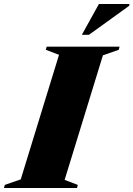

<svg xmlns="http://www.w3.org/2000/svg" viewBox="-71 -938 666 958"><path d="M223.5 -664.5 157.5 -689.5 162 -705H525.5L521.5 -689.5L442.5 -662L251.5 -40.5L317 -15.5L313.5 0H-51L-47 -15.5L32.5 -43ZM337.5 -764.5 422.5 -918H575L573.5 -909L373 -764.5Z"/></svg>

Font: Newsreader 60pt ExtraBold
Style: Italic
Weight: 800
Italic angle: -17°
Designer: Hugues Gentile
Foundry: Production Type
Version: Version 1.003